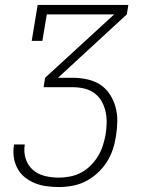

<svg xmlns="http://www.w3.org/2000/svg" viewBox="-20 -540 640 775"><path d="M217 215Q192 215 167 211.5Q142 208 120 199Q98 190 79.5 175Q61 160 50 139Q39 118 35.5 93.5Q32 69 37 43H80Q75 73 83.5 100Q92 127 112 145Q132 163 160 170Q188 177 217 177Q239 177 262.5 172.5Q286 168 307 157Q328 146 345.5 128.5Q363 111 375.5 90.5Q388 70 395 48Q402 26 406 4Q410 -20 410.5 -44Q411 -68 406 -90Q401 -112 390 -131.5Q379 -151 361 -164Q343 -177 320.5 -182.5Q298 -188 274 -188H156L162 -226L441 -482H169L151 -375H108L132 -520H498L492 -482L214 -226H274Q304 -226 333 -219.5Q362 -213 385 -198Q408 -183 423.5 -159Q439 -135 446.5 -107.5Q454 -80 453.5 -50Q453 -20 448 10Q444 37 435 64Q426 91 410.5 115Q395 139 373 159Q351 179 325.5 192Q300 205 272 210Q244 215 217 215Z"/></svg>

Font: Iosevka Etoile Extralight
Style: Italic
Weight: 200
Italic angle: -9°
Designer: Belleve Invis
Foundry: Belleve Invis
Version: Version 22.1.2; ttfautohint (v1.8.4)